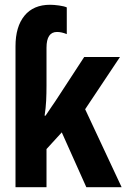

<svg xmlns="http://www.w3.org/2000/svg" viewBox="-20 -785 540 805"><path d="M175 0V-160L239 -230L342 0H490L337 -327L483 -546H333L226 -382Q210 -357 196.5 -338Q183 -319 171 -300H167Q172 -332 173.5 -362.5Q175 -393 175 -426V-585Q175 -651 219 -651Q238 -651 260 -642V-754Q249 -759 227.5 -762Q206 -765 190 -765Q120 -765 82.5 -719Q45 -673 45 -591V0Z"/></svg>

Font: Noto Sans Mono UI Condensed
Style: Bold
Weight: 700
Width: 3
Designer: Monotype Design team
Foundry: Monotype Imaging Inc.
Version: 1.000